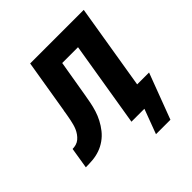

<svg xmlns="http://www.w3.org/2000/svg" viewBox="-222 -654 902 902"><g transform="rotate(-45 229.0 -203.5)"><path d="M301 123 347 0H261L331 -425H226L196 -247Q192 -223 187.5 -200Q183 -177 176 -154.5Q169 -132 157.5 -110Q146 -88 130.5 -68.5Q115 -49 94.5 -34.5Q74 -20 51 -12Q28 -4 4.5 -2Q-19 0 -42 0L-25 -105Q-13 -105 -1 -108.5Q11 -112 20.5 -120Q30 -128 37.5 -138.5Q45 -149 50 -160.5Q55 -172 58 -183.5Q61 -195 63.5 -206.5Q66 -218 68 -230Q70 -242 72 -253Q72 -256 72.5 -258.5Q73 -261 74 -264L118 -530H474L404 -105H483L397 123Z"/></g></svg>

Font: Iosevka Curly XBdObl
Style: Regular
Weight: 800
Italic angle: -9°
Monospace: yes
Designer: Belleve Invis
Foundry: Belleve Invis
Version: Version 11.1.0; ttfautohint (v1.8.3)